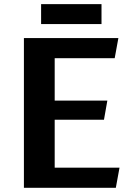

<svg xmlns="http://www.w3.org/2000/svg" viewBox="-20 -897 651 917"><path d="M94.2 0V-715.3H545.4L527.8 -619.1H241.2V-416.5H492.7L476.6 -325.2H241.2V-96.2H550.8L533.2 0ZM176.3 -877.4H464.8V-782.2H176.3Z"/></svg>

Font: Proza Libre
Style: SemiBold
Weight: 600
Designer: Jasper de Waard
Foundry: Jasper de Waard
Version: Version 1.000; ttfautohint (v1.4.1.8-43bc) -l 8 -r 50 -G 200